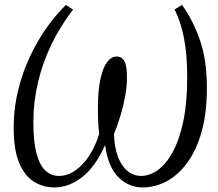

<svg xmlns="http://www.w3.org/2000/svg" viewBox="-20 -770 908 800"><path d="M206 11Q161 11 122.5 -12.2Q84 -35.5 60.5 -89.8Q37 -144 37 -237.5Q37 -331.5 63.5 -423.8Q90 -516 138.8 -599.2Q187.5 -682.5 254.5 -749.5L284.5 -730Q232 -662.5 195 -586.2Q158 -510 138.5 -428Q119 -346 119 -260.5Q119 -179 132.2 -130Q145.5 -81 169.5 -59Q193.5 -37 225.5 -37Q261.5 -37 294.2 -60Q327 -83 352.5 -122.2Q378 -161.5 393 -211.5Q390.5 -235 389.2 -258.8Q388 -282.5 388 -319.5Q388 -393.5 398.5 -441Q409 -488.5 426.5 -511.5Q444 -534.5 465.5 -534.5Q488 -534.5 498.5 -515.2Q509 -496 509 -448Q509 -411.5 501.8 -370.5Q494.5 -329.5 482.2 -288.8Q470 -248 455 -211.5Q456.5 -155 471.8 -116Q487 -77 511.8 -57Q536.5 -37 568 -37Q603 -37 637.2 -61.2Q671.5 -85.5 699.2 -135.8Q727 -186 743.5 -263.2Q760 -340.5 760 -447Q760 -546.5 746 -614.5Q732 -682.5 707.5 -730.5L738 -749.5Q780.5 -692.5 811.2 -608.2Q842 -524 842 -403Q842 -298.5 820 -220.8Q798 -143 760 -91.5Q722 -40 674 -14.5Q626 11 574 11Q516 11 473 -32Q430 -75 418 -165.5Q378 -76 322.8 -32.5Q267.5 11 206 11Z"/></svg>

Font: Merriweather 48pt Light
Style: Italic
Weight: 300
Italic angle: -7.8°
Version: Version 2.101